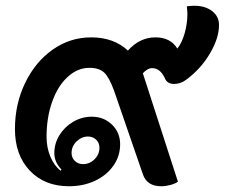

<svg xmlns="http://www.w3.org/2000/svg" viewBox="-20 -639 782 668"><path d="M32 -190Q32 -277 67.5 -350.5Q103 -424 163.5 -466.5Q224 -509 297 -509Q376 -509 425 -463Q466 -509 521 -509Q573 -509 597 -470Q613 -490 622.5 -523.5Q632 -557 632 -590Q632 -599 630 -617Q648 -619 655 -619Q694 -619 718 -600.5Q742 -582 742 -552Q742 -507 711 -454Q680 -401 631 -364Q610 -347 585 -347Q561 -347 553 -368Q537 -402 509 -402Q501 -402 492.5 -397Q484 -392 477 -384L599 -7Q590 0 573 4.5Q556 9 541 9Q491 9 477 -33L377 -323Q360 -370 342.5 -386.5Q325 -403 291 -403Q250 -403 215.5 -371.5Q181 -340 161.5 -285Q142 -230 142 -163Q142 -126 155 -94.5Q168 -63 191 -45L194 -49Q169 -75 169 -106Q169 -140 187 -169Q205 -198 235 -215.5Q265 -233 299 -233Q341 -233 369.5 -205.5Q398 -178 398 -137Q398 -96 374.5 -62.5Q351 -29 310.5 -10Q270 9 220 9Q135 9 83.5 -45.5Q32 -100 32 -190ZM326 -125Q326 -142 314.5 -153Q303 -164 286 -164Q264 -164 246.5 -147Q229 -130 229 -107Q229 -90 240.5 -79Q252 -68 269 -68Q292 -68 309 -85Q326 -102 326 -125Z"/></svg>

Font: K2D
Style: Bold Italic
Weight: 700
Italic angle: -10°
Designer: Katatrad Aksorn Co.,Ltd.
Foundry: Cadson Demak Co.,Ltd.
Version: Version 1.000; ttfautohint (v1.6)